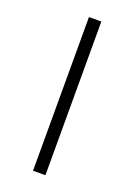

<svg xmlns="http://www.w3.org/2000/svg" viewBox="-112 -594 449 641"><g transform="rotate(20 112.5 -273.0)"><path d="M90.3 0H134.3V-545.9H90.3Z"/></g></svg>

Font: Raveo ExtraLight
Style: Regular
Weight: 200
Designer: Jakub Foglar, Rasmus Andersson (Inter)
Foundry: Jakubfoglar.com
Version: Version 1.100;Glyphs 3.2.3 (3260)